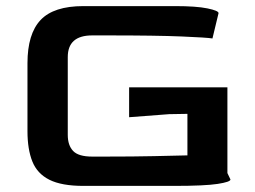

<svg xmlns="http://www.w3.org/2000/svg" viewBox="-20 -609 835 629"><path d="M253 0Q182 0 142 -20Q102 -40 86 -80Q70 -120 70 -179V-402Q70 -498 113 -543.5Q156 -589 253 -589H554Q623 -589 659.5 -581.5Q696 -574 696 -566L676 -483Q659 -486 575.5 -489.5Q492 -493 333 -493H282Q202 -493 202 -422V-167Q202 -133 219.5 -114.5Q237 -96 282 -96H323Q419 -96 485 -97.5Q551 -99 594 -100V-236L534 -235L403 -225V-323H725V-42L735 -21Q735 -13 693 -6.5Q651 0 551 0Z"/></svg>

Font: Goldman
Style: Regular
Weight: 400
Designer: Jaikishan Patel
Version: Version 1.000; ttfautohint (v1.8.3)